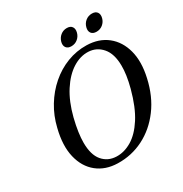

<svg xmlns="http://www.w3.org/2000/svg" viewBox="-198 -1016 1127 1180"><g transform="rotate(-30 366.0 -425.5)"><path d="M494 -712Q580 -710 638.2 -663.8Q696.5 -617.5 717.8 -537Q739 -456.5 715 -351Q689.5 -236 628.2 -153.8Q567 -71.5 481.5 -28.2Q396 15 298.5 12.5Q213 10.5 154.8 -36.2Q96.5 -83 76.5 -166.5Q56.5 -250 84.5 -362Q102.5 -438.5 141.8 -503Q181 -567.5 235.8 -615Q290.5 -662.5 356.5 -688Q422.5 -713.5 494 -712ZM312.5 -27.5Q367 -25.5 420.8 -57.5Q474.5 -89.5 519.8 -160Q565 -230.5 595.5 -344.5Q607.5 -390 613 -428Q618.5 -466 618 -496.5Q617.5 -580.5 579.2 -625Q541 -669.5 483 -672Q427 -674.5 372.2 -640Q317.5 -605.5 273 -536.5Q228.5 -467.5 203 -367Q190.5 -316.5 184.8 -275.8Q179 -235 179 -202.5Q179 -116.5 215.8 -73Q252.5 -29.5 312.5 -27.5ZM411.5 -753Q386.5 -753 375.2 -768.5Q364 -784 370.5 -808.5Q377.5 -833.5 396.8 -849Q416 -864.5 441.5 -864.5Q466.5 -864.5 477.5 -849Q488.5 -833.5 482 -808.5Q475.5 -784 456.2 -768.5Q437 -753 411.5 -753ZM590 -753Q564.5 -753 553.2 -768.5Q542 -784 548.5 -808.5Q555 -833.5 574.5 -849Q594 -864.5 619.5 -864.5Q645 -864.5 656 -849Q667 -833.5 660.5 -808.5Q654 -784 634.8 -768.5Q615.5 -753 590 -753Z"/></g></svg>

Font: Fraunces 72pt S050
Style: Italic
Weight: 400
Italic angle: -16°
Version: Version 1.000; ttfautohint (v1.8.3)